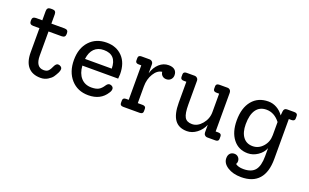

<svg xmlns="http://www.w3.org/2000/svg" viewBox="-93 -1089 2878 1789"><g transform="rotate(20 1346.0 -194.5)"><path d="M403 -164Q419 -164 431 -154.5Q443 -145 443 -131Q443 -115 433 -95Q418 -66 404.5 -47Q391 -28 360 -9Q329 10 290 10Q208 10 165.5 -39Q123 -88 123 -182V-422H61Q24 -422 24 -456V-467Q24 -500 61 -500H123V-592Q123 -629 159 -629H178Q213 -629 213 -592V-500H343Q380 -500 380 -467V-456Q380 -422 343 -422H213V-184Q213 -68 293 -68Q324 -68 339.5 -84.5Q355 -101 372 -140Q386 -164 403 -164Z M976 -275Q976 -270 973 -231H618Q623 -155 662 -111.5Q701 -68 766 -68Q810 -68 836 -82Q862 -96 885 -132Q900 -154 918 -154Q933 -154 944.5 -144.5Q956 -135 956 -121Q956 -102 942 -82Q885 10 763 10Q656 10 591 -63Q526 -136 526 -254Q526 -371 590 -440.5Q654 -510 760 -510Q857 -510 916.5 -448Q976 -386 976 -275ZM758 -436Q699 -436 663.5 -400.5Q628 -365 620 -298H885Q884 -436 758 -436Z M1374 -510Q1414 -510 1435 -491.5Q1456 -473 1456 -440Q1456 -414 1439 -396.5Q1422 -379 1395 -379Q1371 -379 1355 -393.5Q1339 -408 1337 -431Q1290 -426 1256.5 -371.5Q1223 -317 1223 -245V-79H1270Q1303 -79 1303 -52V-27Q1303 0 1270 0H1107Q1075 0 1075 -27V-52Q1075 -79 1107 -79H1133V-421H1107Q1075 -421 1075 -448V-473Q1075 -500 1107 -500H1186Q1202 -500 1212.5 -489.5Q1223 -479 1223 -463V-375Q1241 -437 1281.5 -473.5Q1322 -510 1374 -510Z M2021 -79Q2053 -79 2053 -52V-27Q2053 0 2021 0H1942Q1926 0 1915.5 -10.5Q1905 -21 1905 -37V-112Q1883 -59 1837.5 -24.5Q1792 10 1741 10Q1659 10 1619.5 -45Q1580 -100 1580 -214V-421H1554Q1522 -421 1522 -448V-473Q1522 -500 1554 -500H1635Q1649 -500 1659.5 -489.5Q1670 -479 1670 -463V-228Q1670 -138 1690.5 -103Q1711 -68 1763 -68Q1818 -68 1861.5 -120Q1905 -172 1905 -238V-421H1879Q1846 -421 1846 -448V-473Q1846 -500 1879 -500H1959Q1975 -500 1985 -489.5Q1995 -479 1995 -463V-79Z M2622 -500Q2655 -500 2655 -473V-448Q2655 -421 2622 -421H2596V-25Q2596 106 2537 173Q2478 240 2362 240Q2281 240 2227 205.5Q2173 171 2173 120Q2173 90 2189 73Q2205 56 2232 56Q2255 56 2270.5 72Q2286 88 2286 112Q2286 130 2277 140Q2305 162 2357 162Q2436 162 2471.5 119Q2507 76 2507 -20V-100Q2489 -53 2442.5 -21.5Q2396 10 2344 10Q2252 10 2198 -59Q2144 -128 2144 -244Q2144 -368 2202.5 -439Q2261 -510 2363 -510Q2407 -510 2446.5 -488Q2486 -466 2513 -427L2517 -468Q2520 -500 2550 -500ZM2364 -68Q2423 -68 2465 -115Q2507 -162 2507 -229V-359Q2450 -432 2372 -432Q2305 -432 2270 -382.5Q2235 -333 2235 -239Q2235 -158 2269 -113Q2303 -68 2364 -68Z"/></g></svg>

Font: Solway
Style: Regular
Weight: 400
Designer: Mariya V. Pigoulevskaya
Foundry: The Northern Block Ltd.
Version: Version 1.000;hotconv 1.0.109;makeotfexe 2.5.65596